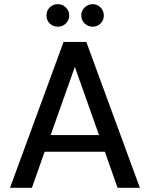

<svg xmlns="http://www.w3.org/2000/svg" viewBox="-20 -901 718 921"><path d="M28 0 285 -700H394L651 0H544L483 -173H194L133 0ZM312 -827Q312 -804 296 -788.5Q280 -773 257 -773Q234 -773 218.5 -788.5Q203 -804 203 -827Q203 -850 218.5 -865.5Q234 -881 257 -881Q280 -881 296 -865Q312 -849 312 -827ZM425 -773Q402 -773 386 -788.5Q370 -804 370 -827Q370 -850 386 -865.5Q402 -881 425 -881Q447 -881 462.5 -865Q478 -849 478 -827Q478 -804 462.5 -788.5Q447 -773 425 -773ZM339 -580 223 -253H455Z"/></svg>

Font: AWOL-DM Medium
Style: Regular
Weight: 500
Designer: Colophon Foundry, Jonny Pinhorn, Mikhail Sharanda
Foundry: Colophon Foundry
Version: Version 1.000;Glyphs 3.2.3 (3260)